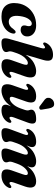

<svg xmlns="http://www.w3.org/2000/svg" viewBox="950 -1726 789 2730"><g transform="rotate(90 1345.0 -360.5)"><path d="M315.5 -417.5Q282.5 -417.5 251.2 -374.2Q220 -331 209 -254Q197 -170 219.5 -130Q242 -90 289.5 -90Q349.5 -90 390 -153Q405 -170 413.8 -179Q422.5 -188 435.5 -187.5Q448 -187.5 454.5 -174.5Q461 -161.5 454 -137Q443.5 -97 412.5 -62.8Q381.5 -28.5 331.2 -7.5Q281 13.5 212 13.5Q109.5 13.5 60.2 -47.2Q11 -108 26.5 -216.5Q36 -290 77.2 -349.5Q118.5 -409 185 -444.2Q251.5 -479.5 338 -479.5Q393.5 -479.5 429.5 -460.5Q465.5 -441.5 482.5 -411.5Q499.5 -381.5 497.5 -347.5Q495.5 -305 467.2 -282Q439 -259 406 -259Q373.5 -259 356.8 -273.2Q340 -287.5 341 -310.5Q341 -328 346.2 -343Q351.5 -358 351.5 -376.5Q352 -394 342.8 -405.8Q333.5 -417.5 315.5 -417.5Z M1077.5 -79.5Q1055.5 -37.5 1011.2 -12Q967 13.5 908.5 13.5Q842 13.5 827 -25.2Q812 -64 835 -129L890.5 -287Q904 -326 900.8 -343.8Q897.5 -361.5 875 -361.5Q844 -361.5 804 -321.2Q764 -281 737.5 -209Q724 -173.5 716.8 -148.5Q709.5 -123.5 709.5 -108Q709.5 -93 714.5 -80.5Q719.5 -68 719.5 -51.5Q719.5 -22 683 -4.2Q646.5 13.5 582 13.5Q536.5 13.5 527.5 -15.8Q518.5 -45 533.5 -97.5L660.5 -542Q670.5 -578.5 667.8 -592.2Q665 -606 654 -606Q642 -606 624 -590.5Q613 -581.5 606 -579.5Q599 -577.5 592.5 -581Q574 -590.5 592.5 -626.5Q614.5 -668.5 658.2 -694Q702 -719.5 760 -719.5Q823.5 -719.5 837.2 -681.2Q851 -643 831 -576.5L759 -331Q811.5 -414 874.5 -446.8Q937.5 -479.5 990.5 -479.5Q1059.5 -479.5 1075 -435.2Q1090.5 -391 1065.5 -320L1010.5 -164Q998 -128 1001.5 -114Q1005 -100 1016 -100Q1028 -100 1046 -115.5Q1057 -124.5 1064 -126.2Q1071 -128 1077.5 -125Q1096 -115.5 1077.5 -79.5Z M1717 -125Q1735.5 -115.5 1717 -79.5Q1695 -37.5 1650 -12Q1605 13.5 1545.5 13.5Q1468 13.5 1468 -45.5Q1468 -61.5 1475 -81Q1482 -100.5 1492 -123.5Q1440 -47.5 1379.5 -17Q1319 13.5 1267.5 13.5Q1198.5 13.5 1183 -30.8Q1167.5 -75 1192.5 -145.5L1247.5 -302Q1260 -338 1256.5 -352Q1253 -366 1242 -366Q1230 -366 1212 -350.5Q1201 -341.5 1194 -339.5Q1187 -337.5 1180.5 -341Q1162 -350.5 1180.5 -386.5Q1202.5 -428.5 1246.8 -454Q1291 -479.5 1349.5 -479.5Q1416 -479.5 1431 -440.8Q1446 -402 1423 -337L1367.5 -179Q1353 -140.5 1356.8 -122.5Q1360.5 -104.5 1383 -104.5Q1414.5 -104.5 1454.2 -144.8Q1494 -185 1520.5 -257Q1535.5 -296.5 1542.5 -319.8Q1549.5 -343 1549.5 -357.5Q1549.5 -373 1544.2 -385.2Q1539 -397.5 1539 -413.5Q1539 -443.5 1575.2 -461.5Q1611.5 -479.5 1676.5 -479.5Q1723.5 -479.5 1733.5 -448.5Q1743.5 -417.5 1723 -361.5L1650 -164Q1637 -128 1640.8 -114Q1644.5 -100 1655.5 -100Q1667.5 -100 1685.5 -115.5Q1696.5 -124.5 1703.5 -126.2Q1710.5 -128 1717 -125ZM1521.5 -659 1538 -561Q1540 -552.5 1539.2 -544.5Q1538.5 -536.5 1529.5 -529.5Q1521.5 -524 1511.2 -523.8Q1501 -523.5 1493.5 -527.5L1419 -584Q1392 -601 1379.5 -619.5Q1367 -638 1370.5 -664.5Q1374 -688 1395 -709.5Q1416 -731 1448 -734.5Q1483 -739 1499 -718Q1515 -697 1521.5 -659Z M2104.5 -104.5 2169 -287Q2194.5 -361.5 2154.5 -361.5Q2123.5 -361.5 2084 -321.2Q2044.5 -281 2018 -209Q2003.5 -169.5 1996.2 -146.2Q1989 -123 1989 -108.5Q1989 -93 1994.2 -80.8Q1999.5 -68.5 1999.5 -52Q1999.5 -22.5 1963.2 -4.5Q1927 13.5 1862 13.5Q1815 13.5 1805 -17.5Q1795 -48.5 1815.5 -104.5L1888.5 -302Q1902 -337.5 1898 -351.8Q1894 -366 1883 -366Q1871 -366 1853 -350.5Q1842 -341.5 1835 -339.5Q1828 -337.5 1821.5 -341Q1803 -350.5 1821.5 -386.5Q1843.5 -428.5 1888.8 -454Q1934 -479.5 1993.5 -479.5Q2071 -479.5 2071 -420.5Q2071 -404.5 2064 -385Q2057 -365.5 2047 -343Q2098.5 -418.5 2158.8 -449Q2219 -479.5 2270 -479.5Q2360 -479.5 2359 -416.5Q2359 -402.5 2354 -386.5Q2349 -370.5 2341 -352Q2392 -422.5 2450 -451Q2508 -479.5 2557 -479.5Q2625 -479.5 2640.5 -435.2Q2656 -391 2631 -320L2576 -164Q2563.5 -128 2567.8 -114Q2572 -100 2582.5 -100Q2595.5 -100 2612.5 -115.5Q2624 -124.5 2631 -126.2Q2638 -128 2644 -125Q2664 -115.5 2644 -79.5Q2622.5 -37.5 2578.2 -12Q2534 13.5 2474.5 13.5Q2409 13.5 2394 -25.2Q2379 -64 2401.5 -129L2457 -287Q2485 -361.5 2442.5 -361.5Q2411.5 -361.5 2372.5 -321.2Q2333.5 -281 2307 -209Q2292 -169.5 2285 -146.2Q2278 -123 2278 -108.5Q2278 -93 2283 -80.8Q2288 -68.5 2288 -52Q2288 -22.5 2251.8 -4.5Q2215.5 13.5 2151 13.5Q2104 13.5 2094.2 -17.2Q2084.5 -48 2104.5 -104.5Z"/></g></svg>

Font: Fraunces 9pt S000
Style: Bold Italic
Weight: 700
Italic angle: -16°
Version: Version 1.000; ttfautohint (v1.8.3)